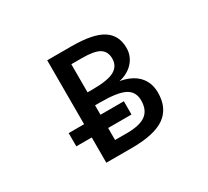

<svg xmlns="http://www.w3.org/2000/svg" viewBox="-143 -959 1287 1189"><g transform="rotate(-30 500.0 -365.0)"><path d="M423.8 -434.6H460Q570.3 -434.6 615.7 -460.4Q661.1 -486.3 661.1 -539.1Q661.1 -589.8 625 -612.8Q588.9 -635.7 499 -635.7H423.8ZM686.5 -225.6Q686.5 -288.1 636.2 -314.9Q585.9 -341.8 460 -341.8H423.8V-274.4H590.8V-179.7H423.8V-93.8H508.8Q601.6 -93.8 644 -125.5Q686.5 -157.2 686.5 -225.6ZM306.6 -274.4V-731.4H479.5Q633.8 -731.4 702.1 -687.5Q770.5 -643.6 770.5 -552.7Q770.5 -493.2 729.5 -449.2Q691.4 -409.2 629.9 -395.5Q708 -382.8 753.9 -337.9Q800.8 -290 800.8 -215.8Q800.8 -105.5 726.1 -52.2Q651.4 1 489.3 1H306.6V-179.7H196.3V-274.4Z"/></g></svg>

Font: Gen Shin Gothic Monospace Medium
Style: Regular
Weight: 500
Designer: [Source Han Sans]
Ryoko NISHIZUKA  (kana & ideographs); Paul D. Hunt (Latin, Greek & Cyrillic); Wenlong ZHANG  (bopomofo
Version: Version 1.002.20150607